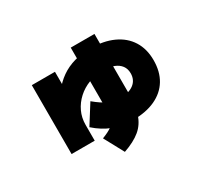

<svg xmlns="http://www.w3.org/2000/svg" viewBox="-140 -857 1281 1178"><g transform="rotate(-30 500.0 -268.0)"><path d="M148 -60V-548H312V-324H226Q250 -384 284 -429Q318 -474 361 -504Q404 -534 457 -549Q510 -564 572 -564Q665 -564 732.5 -533Q800 -502 836 -444.5Q872 -387 872 -308Q872 -227 837.5 -170Q803 -113 737.5 -82.5Q672 -52 580 -52Q503 -52 442 -75Q381 -98 325 -148L410 -283Q459 -242 497 -225Q535 -208 580 -208Q641 -208 675.5 -234.5Q710 -261 710 -308Q710 -340 693.5 -362Q677 -384 646.5 -396Q616 -408 572 -408Q517 -408 470 -390Q423 -372 387.5 -339.5Q352 -307 332 -264.5Q312 -222 312 -172V-60ZM363 -47Q410 -65 432.5 -82Q455 -99 462.5 -129Q470 -159 470 -212V-628H638V-212Q638 -123 619.5 -65Q601 -7 557 29.5Q513 66 438 92Z"/></g></svg>

Font: M PLUS 1 Thin Black
Style: Regular
Weight: 900
Version: Version 1.001